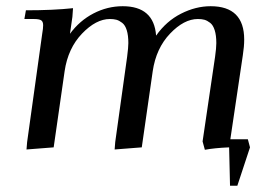

<svg xmlns="http://www.w3.org/2000/svg" viewBox="-20 -472 864 615"><path d="M58.1 -411.1 63 -439Q150.4 -439 213.9 -445.8L211.9 -418L204.1 -363.8Q234.9 -405.8 279.5 -429Q324.2 -452.1 373 -452.1Q473.1 -452.1 480 -357.9Q512.7 -404.3 559.8 -428.2Q606.9 -452.1 654.8 -452.1Q762.2 -452.1 762.2 -345.2Q762.2 -323.2 757.8 -294.9L717.8 -25.9H773.9L780.8 0L740.2 123H716.8L713.9 0Q666.5 2 636.2 7.8L628.9 -19L668.9 -290Q672.9 -318.4 672.9 -334Q672.9 -358.9 667.7 -375.2Q662.6 -391.6 653.1 -398.9Q643.6 -406.2 634.8 -408.7Q626 -411.1 613.8 -411.1Q569.3 -411.1 524.7 -364.3Q480 -317.4 469.2 -244.1L434.1 0L347.2 6.8L349.1 -17.1L387.2 -290Q391.1 -320.3 391.1 -334Q391.1 -358.9 386 -375.2Q380.9 -391.6 371.3 -398.9Q361.8 -406.2 353 -408.7Q344.2 -411.1 332 -411.1Q287.6 -411.1 242.7 -364.3Q197.8 -317.4 187 -244.1L151.9 0L64.9 6.8L66.9 -17.1L115.2 -363.8Q118.2 -380.9 118.2 -391.1Q118.2 -402.8 111.8 -407Q105.5 -411.1 87.9 -411.1Z"/></svg>

Font: Dihjauti S
Style: Bold Italic
Weight: 700
Italic angle: -9°
Designer: T. Christopher White
Version: Version 3.0.0